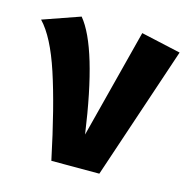

<svg xmlns="http://www.w3.org/2000/svg" viewBox="-103 -632 703 715"><g transform="rotate(15 248.0 -274.0)"><path d="M126 -548Q206 -452 252 -127L360 -547L513 -513L341 0H156Q114 -200 73.5 -323Q33 -446 -17 -498Z"/></g></svg>

Font: Fira Sans
Style: Bold
Weight: 700
Designer: bBox Type GmbH & Carrois Corporate GbR & Edenspiekermann AG
Foundry: bBox Type GmbH & Carrois Corporate GbR & Edenspiekermann AG
Version: Version 4.301;PS 004.301;hotconv 1.0.88;makeotf.lib2.5.64775